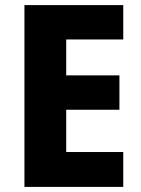

<svg xmlns="http://www.w3.org/2000/svg" viewBox="-20 -734 555 754"><path d="M76 0V-714H464V-579H240V-438H449V-303H240V-137H464V0Z"/></svg>

Font: Noto Sans SemiCondensed ExtraBold
Style: Regular
Weight: 800
Width: 4
Designer: Monotype Design Team
Foundry: Monotype Imaging Inc.
Version: Version 2.013; ttfautohint (v1.8.4.7-5d5b)